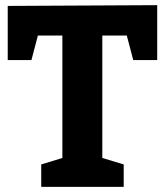

<svg xmlns="http://www.w3.org/2000/svg" viewBox="-20 -725 640 745"><path d="M140 0V-87L222 -112V-587H127L102 -492H10V-702L590 -705V-492H497L472 -587H377V-112L460 -87V0Z"/></svg>

Font: BitterBold
Style: Bold
Weight: 700
Designer: Sol Matas
Foundry: Sol Matas
Version: Version 001.001